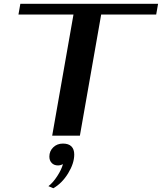

<svg xmlns="http://www.w3.org/2000/svg" viewBox="-20 -720 859 1019"><path d="M370 -643H78L88 -700H819L809 -643H517L404 0H257ZM237 268Q261 250 284 214.5Q307 179 314 151Q301 158 288 158Q267 158 254.5 145Q242 132 242 111Q242 82 262.5 62Q283 42 314 42Q344 42 359 57Q374 72 374 100Q374 147 341.5 200Q309 253 263 279Z"/></svg>

Font: Fahkwang SemiBold
Style: Italic
Weight: 600
Italic angle: -10°
Version: Version 1.000; ttfautohint (v1.6)